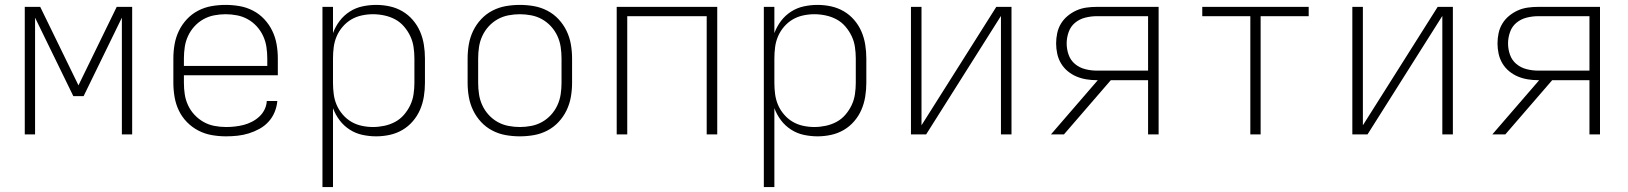

<svg xmlns="http://www.w3.org/2000/svg" viewBox="-20 -548 6640 783"><path d="M81 0V-520H144L300 -200L456 -520H519V0H477V-476L321 -156H279L123 -476V0Z M902 8Q873 8 844 3Q815 -2 789 -15.5Q763 -29 742.5 -50Q722 -71 709.5 -97Q697 -123 692 -152Q687 -181 687 -210V-310Q687 -339 692 -367.5Q697 -396 709.5 -422Q722 -448 742 -469.5Q762 -491 788 -504.5Q814 -518 842.5 -523Q871 -528 900 -528Q929 -528 957.5 -523Q986 -518 1012 -504.5Q1038 -491 1058 -469.5Q1078 -448 1090.5 -422Q1103 -396 1108 -367.5Q1113 -339 1113 -310V-241H730V-210Q730 -186 733.5 -163Q737 -140 747 -118.5Q757 -97 773.5 -79.5Q790 -62 810.5 -50.5Q831 -39 854.5 -34.5Q878 -30 902 -30Q920 -30 938 -32Q956 -34 973.5 -38.5Q991 -43 1007.5 -51.5Q1024 -60 1037.5 -72.5Q1051 -85 1059 -101.5Q1067 -118 1068 -136H1111Q1109 -113 1100 -91Q1091 -69 1075 -51.5Q1059 -34 1038 -22.5Q1017 -11 994.5 -4Q972 3 948.5 5.5Q925 8 902 8ZM730 -279H1070V-310Q1070 -333 1066.5 -356.5Q1063 -380 1053 -401.5Q1043 -423 1027 -440.5Q1011 -458 990.5 -469.5Q970 -481 946.5 -485.5Q923 -490 900 -490Q877 -490 853.5 -485.5Q830 -481 809.5 -469.5Q789 -458 773 -440.5Q757 -423 747 -401.5Q737 -380 733.5 -356.5Q730 -333 730 -310Z M1295 215V-520H1338V-413Q1348 -440 1365 -462.5Q1382 -485 1406 -500.5Q1430 -516 1458 -522Q1486 -528 1514 -528Q1542 -528 1569.5 -522Q1597 -516 1621 -502Q1645 -488 1663.5 -466.5Q1682 -445 1693 -419.5Q1704 -394 1708.5 -366Q1713 -338 1713 -310V-210Q1713 -182 1708.5 -154Q1704 -126 1693 -100.5Q1682 -75 1663.5 -53.5Q1645 -32 1621 -18Q1597 -4 1569.5 2Q1542 8 1514 8Q1486 8 1458 2Q1430 -4 1406 -19.5Q1382 -35 1365 -57.5Q1348 -80 1338 -107V215ZM1501 -30Q1524 -30 1547.5 -35Q1571 -40 1591.5 -51Q1612 -62 1627.5 -80Q1643 -98 1653 -119Q1663 -140 1666.5 -163.5Q1670 -187 1670 -210V-310Q1670 -333 1666.5 -356.5Q1663 -380 1653 -401Q1643 -422 1627.5 -440Q1612 -458 1591.5 -469Q1571 -480 1547.5 -485Q1524 -490 1501 -490Q1478 -490 1455 -485Q1432 -480 1412.5 -468.5Q1393 -457 1377.5 -439Q1362 -421 1353 -400Q1344 -379 1341 -356Q1338 -333 1338 -310V-210Q1338 -187 1341 -164Q1344 -141 1353 -120Q1362 -99 1377.5 -81Q1393 -63 1412.5 -51.5Q1432 -40 1455 -35Q1478 -30 1501 -30Z M2100 8Q2071 8 2042.5 3Q2014 -2 1988 -15.5Q1962 -29 1942 -50.5Q1922 -72 1909.5 -98Q1897 -124 1892 -152.5Q1887 -181 1887 -210V-310Q1887 -339 1892 -367.5Q1897 -396 1909.5 -422Q1922 -448 1942 -469.5Q1962 -491 1988 -504.5Q2014 -518 2042.5 -523Q2071 -528 2100 -528Q2129 -528 2157.5 -523Q2186 -518 2212 -504.5Q2238 -491 2258 -469.5Q2278 -448 2290.5 -422Q2303 -396 2308 -367.5Q2313 -339 2313 -310V-210Q2313 -181 2308 -152.5Q2303 -124 2290.5 -98Q2278 -72 2258 -50.5Q2238 -29 2212 -15.5Q2186 -2 2157.5 3Q2129 8 2100 8ZM2100 -30Q2123 -30 2146.5 -34.5Q2170 -39 2190.5 -50.5Q2211 -62 2227 -79.5Q2243 -97 2253 -118.5Q2263 -140 2266.5 -163.5Q2270 -187 2270 -210V-310Q2270 -333 2266.5 -356.5Q2263 -380 2253 -401.5Q2243 -423 2227 -440.5Q2211 -458 2190.5 -469.5Q2170 -481 2146.5 -485.5Q2123 -490 2100 -490Q2077 -490 2053.5 -485.5Q2030 -481 2009.5 -469.5Q1989 -458 1973 -440.5Q1957 -423 1947 -401.5Q1937 -380 1933.5 -356.5Q1930 -333 1930 -310V-210Q1930 -187 1933.5 -163.5Q1937 -140 1947 -118.5Q1957 -97 1973 -79.5Q1989 -62 2009.5 -50.5Q2030 -39 2053.5 -34.5Q2077 -30 2100 -30Z M2495 0V-520H2905V0H2862V-482H2538V0Z M3095 215V-520H3138V-413Q3148 -440 3165 -462.5Q3182 -485 3206 -500.5Q3230 -516 3258 -522Q3286 -528 3314 -528Q3342 -528 3369.5 -522Q3397 -516 3421 -502Q3445 -488 3463.5 -466.5Q3482 -445 3493 -419.5Q3504 -394 3508.5 -366Q3513 -338 3513 -310V-210Q3513 -182 3508.5 -154Q3504 -126 3493 -100.5Q3482 -75 3463.5 -53.5Q3445 -32 3421 -18Q3397 -4 3369.5 2Q3342 8 3314 8Q3286 8 3258 2Q3230 -4 3206 -19.5Q3182 -35 3165 -57.5Q3148 -80 3138 -107V215ZM3301 -30Q3324 -30 3347.5 -35Q3371 -40 3391.5 -51Q3412 -62 3427.5 -80Q3443 -98 3453 -119Q3463 -140 3466.5 -163.5Q3470 -187 3470 -210V-310Q3470 -333 3466.5 -356.5Q3463 -380 3453 -401Q3443 -422 3427.5 -440Q3412 -458 3391.5 -469Q3371 -480 3347.5 -485Q3324 -490 3301 -490Q3278 -490 3255 -485Q3232 -480 3212.5 -468.5Q3193 -457 3177.5 -439Q3162 -421 3153 -400Q3144 -379 3141 -356Q3138 -333 3138 -310V-210Q3138 -187 3141 -164Q3144 -141 3153 -120Q3162 -99 3177.5 -81Q3193 -63 3212.5 -51.5Q3232 -40 3255 -35Q3278 -30 3301 -30Z M3695 0V-520H3738V-37L4043 -520H4105V0H4062V-483L3757 0Z M4266 0 4457 -221H4453Q4431 -221 4410 -224.5Q4389 -228 4370 -236Q4351 -244 4334.5 -257.5Q4318 -271 4307 -289.5Q4296 -308 4291.5 -329Q4287 -350 4287 -371Q4287 -392 4291.5 -413Q4296 -434 4307 -452Q4318 -470 4334.5 -483.5Q4351 -497 4370 -505.5Q4389 -514 4410 -517Q4431 -520 4453 -520H4705V0H4662V-221H4510L4319 0ZM4453 -260H4662V-482H4453Q4429 -482 4405.5 -476Q4382 -470 4364 -455Q4346 -440 4338 -417Q4330 -394 4330 -371Q4330 -347 4338 -324.5Q4346 -302 4364 -287Q4382 -272 4405.5 -266Q4429 -260 4453 -260Z M5079 0V-482H4883V-520H5317V-482H5121V0Z M5495 0V-520H5538V-37L5843 -520H5905V0H5862V-483L5557 0Z M6066 0 6257 -221H6253Q6231 -221 6210 -224.5Q6189 -228 6170 -236Q6151 -244 6134.5 -257.5Q6118 -271 6107 -289.5Q6096 -308 6091.5 -329Q6087 -350 6087 -371Q6087 -392 6091.5 -413Q6096 -434 6107 -452Q6118 -470 6134.5 -483.5Q6151 -497 6170 -505.5Q6189 -514 6210 -517Q6231 -520 6253 -520H6505V0H6462V-221H6310L6119 0ZM6253 -260H6462V-482H6253Q6229 -482 6205.5 -476Q6182 -470 6164 -455Q6146 -440 6138 -417Q6130 -394 6130 -371Q6130 -347 6138 -324.5Q6146 -302 6164 -287Q6182 -272 6205.5 -266Q6229 -260 6253 -260Z"/></svg>

Font: Iosevka SS04 XLt Ex
Style: Regular
Weight: 200
Width: 7
Monospace: yes
Designer: Belleve Invis
Foundry: Belleve Invis
Version: Version 19.0.0; ttfautohint (v1.8.4)